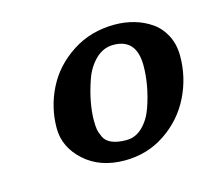

<svg xmlns="http://www.w3.org/2000/svg" viewBox="-59 -779 508 458"><g transform="rotate(-15 195.0 -549.5)"><path d="M60.5 -506.3Q60.5 -557.6 83.5 -603.5Q106.4 -649.4 152.3 -679.4Q198.2 -709.5 257.8 -709.5Q282.7 -709.5 305.7 -702.9Q328.6 -696.3 347.7 -683.1Q366.7 -669.9 378.2 -647.7Q389.6 -625.5 389.6 -596.7Q389.6 -543.9 366.2 -496.8Q342.8 -449.7 298.3 -419.9Q253.9 -390.1 198.2 -390.1Q137.2 -390.1 98.9 -424.8Q60.5 -459.5 60.5 -506.3ZM214.4 -436Q236.8 -436 254.2 -452.9Q271.5 -469.7 280.8 -495.8Q290 -522 294.7 -547.9Q299.3 -573.7 299.3 -597.2Q299.3 -663.6 242.2 -663.6Q217.3 -663.6 198.2 -645Q179.2 -626.5 169.7 -599.1Q160.2 -571.8 155.5 -546.6Q150.9 -521.5 150.9 -501.5Q150.9 -487.8 152.3 -479.2Q153.8 -470.7 159.2 -459.2Q164.6 -447.8 178.5 -441.9Q192.4 -436 214.4 -436Z"/></g></svg>

Font: Cooper* SemiBold
Style: Italic
Weight: 600
Italic angle: -7°
Designer: Owen Earl
Foundry: indestructible type*
Version: Version 0.001